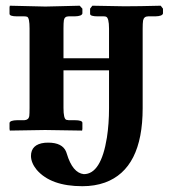

<svg xmlns="http://www.w3.org/2000/svg" viewBox="-20 -454 601 669"><path d="M359.9 -77.1V-209H201.2V-78.1Q201.2 -40.5 210.9 -36.6Q214.8 -35.6 219.2 -35.2H240.2Q267.1 -35.2 267.1 -25.9V-4.9L266.1 1L137.2 -1Q120.6 -1 75.4 0Q30.3 1 14.2 1L13.2 -4.9V-25.9Q15.1 -34.7 40 -35.2H64.9Q79.6 -36.1 82 -49.3Q83 -57.6 83 -78.1V-355Q83 -391.6 74.7 -395.5Q70.3 -397 64.9 -397H40Q13.2 -397 13.2 -405.8V-428.2L14.2 -434.1L138.2 -431.2Q155.8 -431.6 198.2 -432.6Q240.7 -433.6 257.8 -434.1L267.1 -423.8V-407.2Q265.1 -397.5 240.2 -397H219.2Q205.1 -397 202.6 -383.8Q201.2 -374.5 201.2 -355V-251H359.9V-354Q359.9 -392.6 349.1 -396Q345.7 -397 341.8 -397H320.8Q293.9 -397 293.9 -405.8V-423.8L301.8 -434.1L414.1 -432.1Q464.4 -432.1 540 -434.1L547.9 -423.8V-407.2Q545.9 -397.5 521 -397H496.1Q481.4 -397 478.5 -382.3Q477.1 -372.6 477.1 -354V-77.1Q477.1 134.3 345.7 182.1Q310.1 194.8 267.1 194.8Q157.2 194.8 107.9 137.7Q88.4 113.8 87.9 89.8Q87.9 48.8 135.7 43.5Q142.1 43 147.9 43Q197.3 43 210.4 74.7Q211.9 78.6 212.9 82Q232.9 148.4 272 152.8Q332 152.8 352.5 25.4Q359.9 -22.5 359.9 -77.1Z"/></svg>

Font: Linux Libertine O
Style: Bold
Weight: 700
Designer: Philipp H. Poll
Foundry: Philipp H. Poll
Version: Version 5.0.0